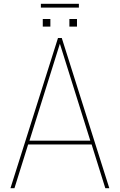

<svg xmlns="http://www.w3.org/2000/svg" viewBox="-20 -990 630 1010"><path d="M395 -950ZM395 -950H195V-970H395ZM385 -850ZM245 -850H205V-890H245ZM385 -850H345V-890H385ZM555 0H534L462 -230H128L56 0H35L285 -790H305ZM455 -250 295 -760 135 -250Z"/></svg>

Font: Tanohe Sans Thin
Style: Regular
Weight: 100
Designer: Village Type and Design LLC & Cristiano Sobral
Foundry: Cooper Hewitt Smithsonian Design Museum
Version: Version 1.00;September 29, 2021;FontCreator 13.0.0.2655 64-b